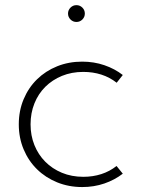

<svg xmlns="http://www.w3.org/2000/svg" viewBox="-20 -723 561 757"><path d="M304.1 14.5Q250.9 14.5 205.2 -4.1Q159.5 -22.7 125.9 -55.7Q92.3 -88.6 73.2 -134.1Q54.1 -179.5 54.1 -232.7Q54.1 -286.4 73.2 -331.8Q92.3 -377.3 125.9 -410.2Q159.5 -443.2 205.2 -461.6Q250.9 -480 304.1 -480Q350.5 -480 391.6 -465.9Q432.7 -451.8 464.1 -427.3L440 -396.8Q412.7 -418.2 379.5 -428.9Q346.4 -439.5 308.2 -439.5Q262.7 -439.5 224.5 -423.9Q186.4 -408.2 158.6 -380.7Q130.9 -353.2 115.7 -315.2Q100.5 -277.3 100.5 -232.7Q100.5 -188.6 115.7 -150.9Q130.9 -113.2 158.4 -85.5Q185.9 -57.7 224.1 -41.8Q262.3 -25.9 308.6 -25.9Q346.4 -25.9 379.5 -36.6Q412.7 -47.3 439.5 -68.6L464.1 -38.2Q432.3 -13.6 391.4 0.5Q350.5 14.5 304.1 14.5ZM281.4 -636.4Q267.7 -636.4 258 -646.1Q248.2 -655.9 248.2 -669.5Q248.2 -683.2 258 -693Q267.7 -702.7 281.4 -702.7Q295 -702.7 304.8 -693Q314.5 -683.2 314.5 -669.5Q314.5 -655.9 304.8 -646.1Q295 -636.4 281.4 -636.4Z"/></svg>

Font: Spartan Light
Style: Regular
Weight: 300
Designer: Matt Bailey, Mirko Velimirovic
Foundry: Matt Bailey
Version: Version 1.005